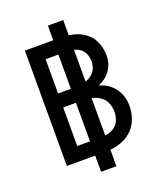

<svg xmlns="http://www.w3.org/2000/svg" viewBox="-159 -893 933 1095"><g transform="rotate(-20 308.0 -345.5)"><path d="M263 98V-789H356V98ZM91 0V-700H300.5Q384 -700 432 -673Q480 -646 499.8 -603.8Q519.5 -561.5 519.5 -515Q519.5 -465.5 493.2 -427.2Q467 -389 419 -369Q477 -352.5 510.5 -307.8Q544 -263 544 -200.5Q544 -164.5 532.8 -129Q521.5 -93.5 495 -64.2Q468.5 -35 424.8 -17.5Q381 0 316 0ZM185.5 -86.5H326Q375.5 -86.5 403 -103Q430.5 -119.5 441.2 -144.8Q452 -170 452 -197Q452 -228.5 439.2 -256.8Q426.5 -285 392.5 -302.8Q358.5 -320.5 295 -320.5H185.5ZM185.5 -405.5H284Q356 -405.5 391.8 -434.8Q427.5 -464 427.5 -512Q427.5 -536.5 418 -560Q408.5 -583.5 382 -598.5Q355.5 -613.5 305 -613.5H185.5Z"/></g></svg>

Font: Overpass Mono Medium
Style: Regular
Weight: 500
Monospace: yes
Designer: Delve Withrington, Dave Bailey
Foundry: Delve Fonts LLC
Version: Version 4.000